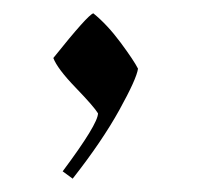

<svg xmlns="http://www.w3.org/2000/svg" viewBox="-20 -153 312 288"><path d="M60 -66Q112 -131 120 -133Q141 -116 161 -89Q181 -62 187 -50Q185 -35 159 12Q133 59 89 115L74 104Q127 33 127 17Q121 7 93.5 -21.5Q66 -50 60 -66Z"/></svg>

Font: Felipa
Style: Regular
Weight: 400
Designer: Javier Alcaraz
Foundry: Fontstage
Version: Version 1.001